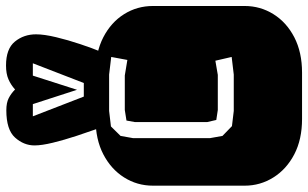

<svg xmlns="http://www.w3.org/2000/svg" viewBox="-210 -790 999 622"><g transform="rotate(-90 289.0 -479.5)"><path d="M213.9 0Q147.9 0 99.6 -25.1Q51.3 -50.3 24.7 -92.8Q-2 -135.3 -2 -186V-482.9Q-2 -534.2 24.7 -576.4Q51.3 -618.7 99.6 -643.8Q147.9 -668.9 213.9 -668.9H364.3Q430.2 -668.9 478.8 -643.8Q527.3 -618.7 553.7 -576.4Q580.1 -534.2 580.1 -482.9V-186Q580.1 -135.3 553.7 -92.8Q527.3 -50.3 478.8 -25.1Q430.2 0 364.3 0ZM240.2 -221.2H357.9L415 -228L402.8 -280.8L356.9 -272.9H243.2L210.9 -277.8L204.1 -307.1V-542L209 -568.8L243.2 -574.2H355L405.3 -565.9L415 -618.2L357.9 -625H240.2L189.9 -619.1L159.2 -587.9L151.9 -546.9V-298.8L159.2 -257.8L190.9 -227.1ZM186.5 -650.9Q172.9 -689.5 159.4 -730.2Q146 -771 137.2 -807.1Q128.4 -843.3 128.4 -866.7Q128.4 -901.4 153.8 -929.7Q179.2 -958 242.2 -958Q266.6 -958 281.7 -950.2Q296.9 -942.4 309.6 -929.7Q324.7 -943.4 342.8 -951.2Q360.8 -959 387.2 -959Q441.4 -959 464.8 -930.2Q488.3 -901.4 488.3 -861.8Q488.3 -835.4 479 -796.6Q469.7 -757.8 456.5 -718.5Q443.4 -679.2 431.6 -650.9ZM286.6 -707H330.6L394.5 -872.1H354.5L308.6 -729L262.2 -872.1H222.7Z"/></g></svg>

Font: Monofett
Style: Regular
Weight: 400
Designer: Vernon Adams
Foundry: Vernon Adams
Version: Version 1.100; ttfautohint (v1.8.4.7-5d5b);gftools[0.9.28]